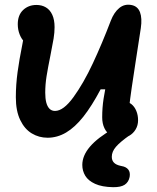

<svg xmlns="http://www.w3.org/2000/svg" viewBox="-20 -567 660 806"><path d="M409 -74.6Q409 -114.8 414.8 -152.5Q420.5 -190.3 430.9 -232.6L446.1 -192H402.4Q365.1 -121.6 329.8 -77Q294.4 -32.4 257.4 -10.6Q220.3 11.2 179.8 11.2Q143.5 11.2 113.4 -7Q83.2 -25.1 64.9 -63.2Q46.5 -101.4 46.5 -158.8Q46.5 -210.8 53.8 -264.5Q61.2 -318.1 73 -376.2Q78.8 -406.2 81.7 -423.2L111.4 -377.7Q96.9 -377.7 83.8 -389.9Q70.6 -402.1 62.6 -422.2Q54.6 -442.4 54.6 -465.2Q54.6 -503.8 77.1 -525Q99.6 -546.2 133.2 -546.2Q155.8 -546.2 172.9 -535.9Q190 -525.7 199.5 -504.8Q209.1 -483.9 209.1 -453Q209.1 -430.6 205 -405.1Q200.8 -379.6 191.8 -334.8Q180.9 -281.2 175.4 -246.6Q169.9 -211.9 169.9 -178Q169.9 -153.8 174.2 -136.8Q178.6 -119.8 187.8 -110.5Q197.1 -101.3 210.8 -101.3Q246.5 -101.3 288.6 -159.5Q330.8 -217.8 369.7 -301Q408.6 -384.2 445 -479.8Q458.6 -515.3 480.9 -533.5Q503.2 -551.7 532.4 -545.8Q558.1 -540.8 567.7 -515.7Q577.2 -490.5 571.1 -448.8Q563.1 -393.7 549.2 -306.5Q540.3 -249.2 533.1 -200Q525.9 -150.8 521.3 -109.4L498.8 -140.9Q517.4 -140.9 531.2 -130.2Q544.9 -119.4 552.2 -101.5Q559.6 -83.7 559.6 -62.4Q559.6 -40.8 549.4 -23.7Q539.2 -6.6 522.1 3.1Q505 12.8 485.4 12.8Q462.3 12.8 445.1 1.8Q427.8 -9.1 418.4 -28.8Q409 -48.4 409 -74.6ZM325.5 125.4Q325.5 86.3 357.8 48.5Q390.1 10.8 455.8 -26.8L525.3 0Q484.3 28.8 466.8 49.2Q449.3 69.5 449.3 91.2Q449.3 106.5 458.4 115.8Q467.4 125.1 485.9 129.1L490.8 130.2Q509.5 133.3 518.5 144.8Q527.5 156.2 524.2 175.8Q519.9 197.5 503.6 208.4Q487.3 219.2 454.6 218.8Q408 217.9 379.3 204.8Q350.6 191.7 338 171Q325.5 150.2 325.5 125.4Z"/></svg>

Font: Monaspace Radon Var
Style: Regular
Weight: 400
Designer: Riley Cran and the Lettermatic Team
Version: Version 1.000 (Monaspace Radon Var)